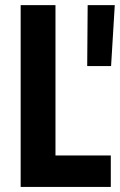

<svg xmlns="http://www.w3.org/2000/svg" viewBox="-20 -740 474 760"><path d="M61.8 0V-719.7H199.6V-124.5H418.6V0ZM325.2 -478.5 327 -719.7H434.3L419.7 -478.5Z"/></svg>

Font: Reddit Sans Condensed
Style: Regular
Weight: 400
Designer: Stephen Hutchings
Foundry: Reddit
Version: Version 1.014